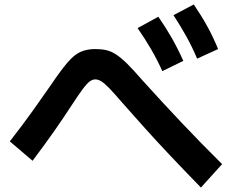

<svg xmlns="http://www.w3.org/2000/svg" viewBox="-20 -838 1040 861"><path d="M881 3Q806 -74 745 -138.5Q684 -203 631 -262Q578 -321 526 -380Q491 -421 469.5 -443Q448 -465 434 -473.5Q420 -482 407 -482Q395 -482 382.5 -473Q370 -464 351 -438.5Q332 -413 300 -364Q267 -313 225.5 -253.5Q184 -194 126 -117L24 -204Q84 -281 128.5 -343.5Q173 -406 209 -458Q253 -523 283 -558Q313 -593 341.5 -605.5Q370 -618 407 -618Q435 -618 457 -613Q479 -608 501 -593.5Q523 -579 550 -552.5Q577 -526 615 -482Q708 -379 795.5 -286.5Q883 -194 976 -102ZM708 -519Q685 -570 658 -616.5Q631 -663 597 -712L690 -763Q724 -714 751 -666.5Q778 -619 802 -565ZM864 -575Q842 -627 816 -674Q790 -721 758 -770L849 -818Q883 -768 909.5 -720Q936 -672 958 -618Z"/></svg>

Font: M PLUS 1
Style: Bold
Weight: 700
Designer: Coji Morishita
Foundry: UNDERFOREST DESIGN
Version: Version 1.001